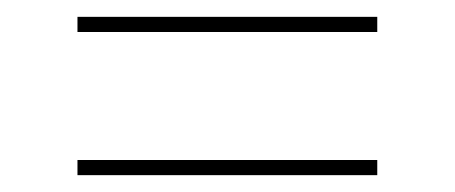

<svg xmlns="http://www.w3.org/2000/svg" viewBox="-20 -454 540 228"><path d="M72 -416V-434H428V-416ZM428 -246H72V-264H428Z"/></svg>

Font: Iosevka SS04 Thin
Style: Regular
Weight: 100
Monospace: yes
Designer: Belleve Invis
Foundry: Belleve Invis
Version: Version 19.0.0; ttfautohint (v1.8.4)